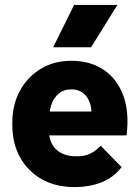

<svg xmlns="http://www.w3.org/2000/svg" viewBox="-20 -750 567 780"><path d="M282 10Q207 10 150.5 -21.5Q94 -53 62 -110Q30 -167 30 -243V-253Q30 -323 60 -379.5Q90 -436 144 -469.5Q198 -503 270 -503Q348 -503 402.5 -465.5Q457 -428 481.5 -360Q506 -292 494 -200H138V-297H415L348 -249Q356 -294 347.5 -324.5Q339 -355 319 -371Q299 -387 271 -387Q238 -387 217.5 -369Q197 -351 187.5 -321Q178 -291 178 -253V-223Q178 -191 190.5 -166.5Q203 -142 228 -128.5Q253 -115 290 -115Q326 -115 348 -126.5Q370 -138 389 -158L474 -71Q443 -30 394 -10Q345 10 282 10ZM196 -558 281 -730H457L350 -558Z"/></svg>

Font: SUSE ExtraBold
Style: Regular
Weight: 800
Designer: Rene Bieder
Foundry: SUSE
Version: Version 1.000